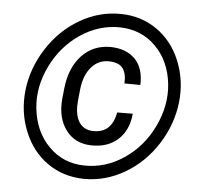

<svg xmlns="http://www.w3.org/2000/svg" viewBox="-52 -775 871 838"><g transform="rotate(5 383.5 -355.5)"><path d="M533.7 -291.5Q526.9 -217.8 481.4 -177Q436 -136.2 363.3 -138.2Q292.5 -140.1 253.4 -192.9Q214.4 -245.6 221.2 -327.1L226.1 -375Q235.8 -467.3 286.4 -520.8Q336.9 -574.2 413.6 -573.2Q482.9 -571.3 520.8 -531.5Q558.6 -491.7 555.7 -419.4L485.8 -419.9Q488.8 -461.4 471.9 -485.4Q455.1 -509.3 411.1 -510.3Q364.7 -511.2 333.7 -475.8Q302.7 -440.4 295.7 -378.2Q288.6 -315.9 289.1 -301.3L290 -284.2Q293.5 -246.6 312.7 -224.6Q332 -202.6 365.2 -201.2Q448.2 -197.8 465.3 -291ZM112.3 -278.3Q123 -177.2 186.5 -113Q250 -48.8 342.8 -47.9Q434.1 -45.9 515.4 -100.3Q596.7 -154.8 641.4 -247.8Q686 -340.8 676.3 -433.6Q665.5 -533.7 603 -596.7Q540.5 -659.7 446.3 -662.1Q354 -664.1 272.7 -609.4Q191.4 -554.7 147 -462.9Q102.5 -371.1 112.3 -278.3ZM58.1 -352.5Q68.8 -449.7 124.5 -536.6Q180.2 -623.5 265.6 -673.1Q351.1 -722.7 445.8 -720.7Q532.7 -719.7 602.1 -671.9Q671.4 -624 706.1 -539.3Q740.7 -454.6 730.5 -358.9Q719.2 -259.8 663.6 -173.3Q607.9 -86.9 523.9 -38.1Q439.9 10.7 348.1 10.3H343.3Q253.9 8.3 185.5 -39.6Q117.2 -87.4 82.5 -172.1Q47.9 -256.8 58.1 -352.5Z"/></g></svg>

Font: TypoPRO Roboto
Style: Italic
Weight: 400
Italic angle: -12°
Designer: Google
Version: Version 2.136; 2016